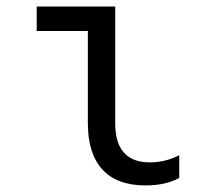

<svg xmlns="http://www.w3.org/2000/svg" viewBox="-20 -560 640 590"><path d="M334 -540V-181.2Q334 -61 440.9 -61Q487.3 -61 530.8 -83V-13.2Q488.8 9.8 426.8 9.8Q339.8 9.8 294.9 -38.8Q250 -87.4 250 -181.2V-464.8H92.8V-540Z"/></svg>

Font: CommitMono
Style: Regular
Weight: 400
Monospace: yes
Designer: Eigil Nikolajsen
Foundry: Eigil Nikolajsen
Version: Version 1.143